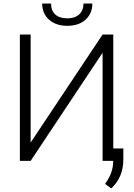

<svg xmlns="http://www.w3.org/2000/svg" viewBox="-20 -905 752 1080"><path d="M91.8 0ZM557.1 -710.9H617.2V0H557.1V-608.4L152.3 0H91.8V-710.9H152.3V-103ZM499.5 -885.3Q499.5 -829.1 461.2 -794.4Q422.9 -759.8 358.4 -759.8Q294.9 -759.8 256.1 -794.2Q217.3 -828.6 217.3 -885.3H267.1Q267.1 -844.7 291.3 -823.2Q315.4 -801.8 358.4 -801.8Q401.4 -801.8 425.5 -824.2Q449.7 -846.7 449.7 -885.3ZM605.5 154.8 570.8 129.4Q615.2 69.8 616.7 5.9V-69.8H673.8V-8.8Q673.8 92.8 605.5 154.8Z"/></svg>

Font: Roboto Light
Style: Regular
Weight: 300
Designer: Google
Version: Version 2.134; 2016; ttfautohint (v1.6)